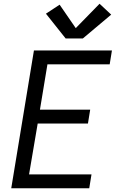

<svg xmlns="http://www.w3.org/2000/svg" viewBox="-20 -1004 640 1024"><path d="M40 0 161 -735H577L565 -661H233L193 -419H461L449 -345H181L135 -74H468L456 0ZM330 -799 225 -931 298 -979 384 -854 511 -984 573 -926 422 -799Z"/></svg>

Font: Iosevka Curly Extended
Style: Italic
Weight: 400
Width: 7
Italic angle: -9°
Monospace: yes
Designer: Belleve Invis
Foundry: Belleve Invis
Version: Version 11.1.0; ttfautohint (v1.8.3)